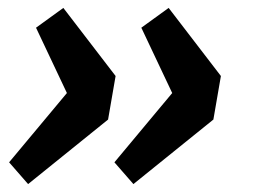

<svg xmlns="http://www.w3.org/2000/svg" viewBox="-20 -494 640 485"><path d="M51 -29 3 -84 149 -259 71 -424 140 -474 272 -302 253 -192ZM317 -29 269 -84 415 -259 337 -424 406 -474 538 -302 519 -192Z"/></svg>

Font: TypoPRO Source Code Pro
Style: Bold Italic
Weight: 700
Italic angle: -11°
Monospace: yes
Designer: Paul D. Hunt, Teo Tuominen
Foundry: Adobe Systems Incorporated
Version: Version 1.030;PS 1.0;hotconv 1.0.84;makeotf.lib2.5.63406